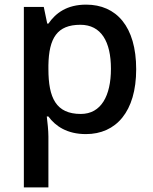

<svg xmlns="http://www.w3.org/2000/svg" viewBox="-20 -569 660 829"><path d="M352 -549C268 -549 220 -512 189 -467H184L169 -539H83V240H189V20C189 -5 185 -42 182 -66H189C219 -25 269 10 351 10C481 10 568 -87 568 -270C568 -455 482 -549 352 -549ZM327 -462C417 -462 459 -389 459 -272C459 -156 417 -77 329 -77C222 -77 189 -146 189 -271V-287C191 -405 227 -462 327 -462Z"/></svg>

Font: Noto Sans Bengali UI Medium
Style: Regular
Weight: 500
Designer: Jelle Bosma - Monotype Design Team
Foundry: Monotype Imaging Inc.
Version: Version 2.003